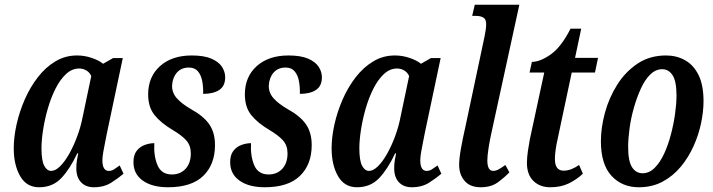

<svg xmlns="http://www.w3.org/2000/svg" viewBox="-20 -780 3007 810"><path d="M145 10Q92 10 65 -37Q38 -84 38 -154Q38 -202 50 -255.5Q62 -309 84.5 -360.5Q107 -412 139.5 -454Q172 -496 213.5 -521Q255 -546 305 -546Q337 -546 367.5 -535.5Q398 -525 415 -511L457 -535H498L431 -218Q429 -207 424.5 -185Q420 -163 416 -140.5Q412 -118 412 -104Q412 -59 439 -59Q451 -59 461 -65.5Q471 -72 485 -82L501 -47Q480 -29 449.5 -9.5Q419 10 376 10Q342 10 322 -11Q302 -32 302 -70Q302 -89 304.5 -103.5Q307 -118 310 -133H306Q275 -67 238.5 -28.5Q202 10 145 10ZM196 -59Q214 -59 234 -79Q254 -99 272.5 -132Q291 -165 306 -205.5Q321 -246 329 -288L365 -459Q358 -475 344 -483Q330 -491 314 -491Q284 -491 259 -468Q234 -445 214.5 -406.5Q195 -368 182 -323Q169 -278 162 -233.5Q155 -189 155 -154Q155 -103 166.5 -81Q178 -59 196 -59Z M689 10Q622 10 582.5 -18Q543 -46 543 -96Q543 -126 556.5 -143.5Q570 -161 590.5 -168.5Q611 -176 631 -176Q628 -122 644.5 -83Q661 -44 705 -44Q741 -44 763 -68Q785 -92 785 -133Q785 -166 766 -187.5Q747 -209 708 -232Q659 -261 632 -294.5Q605 -328 605 -382Q605 -456 655 -501Q705 -546 789 -546Q841 -546 872 -532.5Q903 -519 916.5 -498Q930 -477 930 -454Q930 -417 905 -400.5Q880 -384 837 -384Q838 -410 833.5 -436Q829 -462 815.5 -478.5Q802 -495 777 -495Q745 -495 726.5 -474Q708 -453 706 -420Q705 -389 726 -365.5Q747 -342 785 -320Q838 -291 862.5 -256Q887 -221 887 -168Q887 -86 837.5 -38Q788 10 689 10Z M1097 10Q1030 10 990.5 -18Q951 -46 951 -96Q951 -126 964.5 -143.5Q978 -161 998.5 -168.5Q1019 -176 1039 -176Q1036 -122 1052.5 -83Q1069 -44 1113 -44Q1149 -44 1171 -68Q1193 -92 1193 -133Q1193 -166 1174 -187.5Q1155 -209 1116 -232Q1067 -261 1040 -294.5Q1013 -328 1013 -382Q1013 -456 1063 -501Q1113 -546 1197 -546Q1249 -546 1280 -532.5Q1311 -519 1324.5 -498Q1338 -477 1338 -454Q1338 -417 1313 -400.5Q1288 -384 1245 -384Q1246 -410 1241.5 -436Q1237 -462 1223.5 -478.5Q1210 -495 1185 -495Q1153 -495 1134.5 -474Q1116 -453 1114 -420Q1113 -389 1134 -365.5Q1155 -342 1193 -320Q1246 -291 1270.5 -256Q1295 -221 1295 -168Q1295 -86 1245.5 -38Q1196 10 1097 10Z M1486 10Q1433 10 1406 -37Q1379 -84 1379 -154Q1379 -202 1391 -255.5Q1403 -309 1425.5 -360.5Q1448 -412 1480.5 -454Q1513 -496 1554.5 -521Q1596 -546 1646 -546Q1678 -546 1708.5 -535.5Q1739 -525 1756 -511L1798 -535H1839L1772 -218Q1770 -207 1765.5 -185Q1761 -163 1757 -140.5Q1753 -118 1753 -104Q1753 -59 1780 -59Q1792 -59 1802 -65.5Q1812 -72 1826 -82L1842 -47Q1821 -29 1790.5 -9.5Q1760 10 1717 10Q1683 10 1663 -11Q1643 -32 1643 -70Q1643 -89 1645.5 -103.5Q1648 -118 1651 -133H1647Q1616 -67 1579.5 -28.5Q1543 10 1486 10ZM1537 -59Q1555 -59 1575 -79Q1595 -99 1613.5 -132Q1632 -165 1647 -205.5Q1662 -246 1670 -288L1706 -459Q1699 -475 1685 -483Q1671 -491 1655 -491Q1625 -491 1600 -468Q1575 -445 1555.5 -406.5Q1536 -368 1523 -323Q1510 -278 1503 -233.5Q1496 -189 1496 -154Q1496 -103 1507.5 -81Q1519 -59 1537 -59Z M2008 10Q1963 10 1940 -17Q1917 -44 1917 -84Q1917 -111 1924.5 -153Q1932 -195 1944 -248L2024 -625Q2031 -657 2031 -679Q2031 -699 2019 -706Q2007 -713 1987 -713H1972L1983 -760H2171L2052 -214Q2046 -187 2041 -155Q2036 -123 2036 -103Q2036 -59 2061 -59Q2072 -59 2084.5 -66Q2097 -73 2112 -84L2129 -53Q2109 -32 2080.5 -11Q2052 10 2008 10Z M2301 10Q2258 10 2230.5 -16.5Q2203 -43 2203 -93Q2203 -115 2207 -142.5Q2211 -170 2215 -191L2276 -474H2214L2224 -519Q2259 -519 2303.5 -550.5Q2348 -582 2387 -659H2432L2406 -536H2503L2490 -474H2392L2333 -196Q2327 -170 2324 -147.5Q2321 -125 2321 -109Q2321 -60 2358 -60Q2375 -60 2392 -67Q2409 -74 2423 -84L2439 -47Q2412 -22 2379 -6Q2346 10 2301 10Z M2675 10Q2604 10 2559.5 -38.5Q2515 -87 2515 -184Q2515 -241 2532 -304Q2549 -367 2583.5 -422Q2618 -477 2669.5 -511.5Q2721 -546 2790 -546Q2834 -546 2870 -526Q2906 -506 2927 -463.5Q2948 -421 2948 -353Q2948 -309 2937.5 -259.5Q2927 -210 2905.5 -162.5Q2884 -115 2851.5 -76Q2819 -37 2775 -13.5Q2731 10 2675 10ZM2691 -49Q2719 -49 2742 -72Q2765 -95 2782 -132Q2799 -169 2810.5 -213Q2822 -257 2828 -300Q2834 -343 2834 -377Q2834 -437 2817.5 -462.5Q2801 -488 2774 -488Q2746 -488 2723.5 -466Q2701 -444 2684 -407Q2667 -370 2654.5 -326.5Q2642 -283 2636 -239Q2630 -195 2630 -160Q2630 -100 2646.5 -74.5Q2663 -49 2691 -49Z"/></svg>

Font: Noto Serif ExtraCondensed SemiBold
Style: Italic
Weight: 600
Width: 2
Italic angle: -12°
Designer: Monotype Design Team
Foundry: Monotype Imaging Inc.
Version: Version 2.013